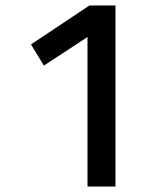

<svg xmlns="http://www.w3.org/2000/svg" viewBox="-20 -680 600 700"><path d="M93 -518 306 -660H401V0H299V-545L140 -441Z"/></svg>

Font: TitilliumText
Style: Medium
Weight: 500
Designer: Accademia di Belle Arti di Urbino and others
Foundry: Accademia di Belle Arti di Urbino and others.
Version: Version 60.001